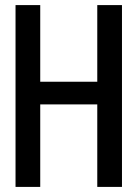

<svg xmlns="http://www.w3.org/2000/svg" viewBox="-20 -734 540 754"><path d="M41 0V-714H138V-413H362V-714H459V0H362V-324H138V0Z"/></svg>

Font: Noto Sans Mono ExtraCondensed Medium
Style: Regular
Weight: 500
Width: 2
Designer: Monotype Design Team
Foundry: Monotype Imaging Inc.
Version: Version 2.014